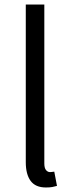

<svg xmlns="http://www.w3.org/2000/svg" viewBox="-20 -816 319 849"><path d="M183 13Q137 13 115.5 -16Q94 -45 94 -99V-796H176V-93Q176 -73 183.5 -64Q191 -55 201 -55Q204 -55 208 -55.5Q212 -56 220 -57L232 6Q222 9 211 11Q200 13 183 13Z"/></svg>

Font: Source Han Sans SC Normal
Style: Regular
Weight: 350
Designer: Ryoko NISHIZUKA 西塚涼子 (kana, bopomofo & ideographs); Paul D. Hunt (Latin, Greek & Cyrillic); Sandoll Communications 산돌커뮤니
Foundry: Adobe
Version: Version 2.004;hotconv 1.0.118;makeotfexe 2.5.65603